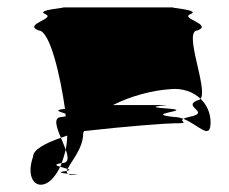

<svg xmlns="http://www.w3.org/2000/svg" viewBox="-20 -715 617 517"><path d="M69 -293C51 -242 71 -208 102 -220C117 -226 131 -243 142 -266C131 -269 124 -272 146 -276C150 -287 154 -299 157 -312C153 -322 149 -333 144 -344C101 -329 69 -312 69 -293ZM84 -633C41 -650 132 -665 102 -677C72 -689 172 -695 147 -695H449C422 -695 524 -689 493 -677C463 -665 554 -650 512 -633C472 -633 541 -475 520 -449C500 -468 471 -478 440 -475C390 -472 331 -456 284 -432H409C478 -432 332 -429 440 -422C498 -416 362 -409 449 -400C457 -400 466 -398 474 -395C460 -387 497 -383 449 -383C430 -383 320 -375 206 -362C206 -360 204 -358 204 -356C204 -315 171 -280 162 -260C157 -262 148 -264 142 -266C144 -269 145 -272 146 -276H147C166 -276 164 -292 157 -312C159 -324 161 -337 161 -350C155 -348 150 -346 144 -344C132 -373 122 -400 147 -400C151 -401 155 -401 157 -402C157 -404 156 -407 156 -409C144 -414 120 -418 155 -422C143 -507 115 -633 84 -633ZM155 -254C157 -254 159 -255 160 -255C159 -252 160 -249 163 -247C147 -249 133 -251 155 -254ZM160 -255C170 -257 168 -258 162 -260C161 -258 160 -257 160 -255ZM163 -247C166 -245 170 -244 178 -244C201 -244 181 -245 163 -247ZM474 -395C515 -379 547 -335 547 -386C547 -410 537 -433 520 -449C518 -447 515 -445 512 -445C469 -428 548 -413 493 -401C483 -399 477 -397 474 -395Z"/></svg>

Font: bitstorm
Style: ultext
Weight: 400
Version: Version 0.2